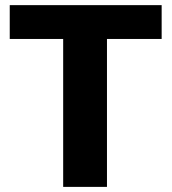

<svg xmlns="http://www.w3.org/2000/svg" viewBox="-20 -731 671 751"><path d="M612.3 -710.9V-578.6H398.4V0H227.1V-578.6H18.1V-710.9Z"/></svg>

Font: Vazirmatn RD UI Black
Style: Regular
Weight: 900
Designer: Saber Rastikerdar
Foundry: Saber Rastikerdar
Version: Version 33.003